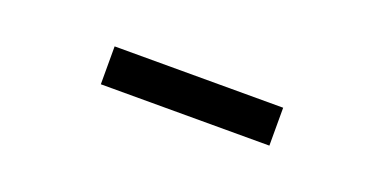

<svg xmlns="http://www.w3.org/2000/svg" viewBox="-19 -815 638 319"><g transform="rotate(20 300.0 -655.5)"><path d="M151 -622V-689H449V-622Z"/></g></svg>

Font: Red Hat Display SemiBold
Style: Regular
Weight: 600
Designer: Pentagram, MCKL
Foundry: Pentagram, MCKL
Version: Version 1.023